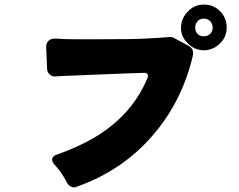

<svg xmlns="http://www.w3.org/2000/svg" viewBox="-20 -841 1040 836"><path d="M937 -651Q907 -622 867 -622Q848 -622 829.5 -630Q811 -638 798 -652Q768 -680 768 -720Q768 -760 798 -791Q826 -821 868 -821Q910 -821 938.5 -792Q967 -763 967 -721Q967 -679 937 -651ZM895 -749Q884 -760 867.5 -760Q851 -760 840.5 -749Q830 -738 830 -721Q830 -704 840 -693.5Q850 -683 867 -683Q884 -683 895 -693.5Q906 -704 906 -720.5Q906 -737 895 -749ZM235 -509 217 -508Q206 -508 196 -517Q186 -526 185 -541Q181 -634 181 -636Q181 -653 191 -663Q201 -673 217 -673Q218 -673 220 -673Q262 -670 313 -670H396Q563 -670 613 -673Q663 -676 682 -677Q701 -678 708.5 -679Q716 -680 720 -680Q731 -680 739 -675L800 -642Q821 -631 821 -609Q821 -604 820 -600Q773 -397 641 -247Q510 -97 314 -28Q308 -25 301.5 -25Q295 -25 290 -28Q279 -33 274 -42Q272 -45 258 -70Q240 -100 215 -127Q207 -137 207 -146Q207 -160 225 -167Q371 -218 461 -290Q568 -374 621 -498Q627 -511 622.5 -517.5Q618 -524 608 -524Q607 -524 590 -523Q573 -522 548 -522L250 -510Q241 -509 235 -509Z"/></svg>

Font: Tsunagi Gothic Black
Style: Regular
Weight: 900
Designer: Yoshimichi Ohira
Foundry: Positype
Version: Version 1.001